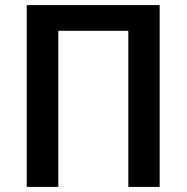

<svg xmlns="http://www.w3.org/2000/svg" viewBox="-20 -734 733 754"><path d="M85 0V-714H607V0H484V-613H209V0Z"/></svg>

Font: Noto Sans Display Medium
Style: Regular
Weight: 500
Designer: Monotype Design Team
Foundry: Monotype Imaging Inc.
Version: Version 1.900